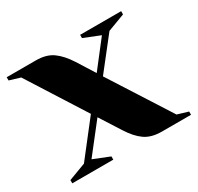

<svg xmlns="http://www.w3.org/2000/svg" viewBox="-119 -635 794 770"><g transform="rotate(-30 277.5 -250.0)"><path d="M10 -15 90 -45 214 -204 45 -470 -5 -485V-500H130Q178 -500 208 -478.5Q238 -457 265 -415L316 -334L410 -455L335 -485V-500H525V-485L445 -455L331 -310L510 -30L560 -15V0H425Q377 0 347 -21Q317 -42 290 -85L230 -179L125 -45L200 -15V0H10Z"/></g></svg>

Font: Yeseva One
Style: Regular
Weight: 400
Designer: Jovanny Lemonad
Foundry: Jovanny Lemonad
Version: Version 2.000